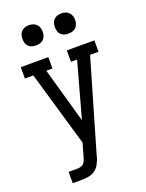

<svg xmlns="http://www.w3.org/2000/svg" viewBox="-173 -816 845 1113"><g transform="rotate(-20 250.0 -259.0)"><path d="M76 215V145H129Q139 145 150 142.5Q161 140 168.5 132.5Q176 125 180 115Q184 105 187 94L210 13L75 -450H23V-520H193V-450H155L251 -110L345 -450H307V-520H477V-450H425L261 113Q261 116 260 118Q259 120 259 123Q252 144 241.5 163.5Q231 183 213 195.5Q195 208 173 211.5Q151 215 129 215ZM350 -608Q337 -608 325 -611.5Q313 -615 304 -624Q295 -633 291.5 -645Q288 -657 288 -670Q288 -683 291.5 -695Q295 -707 304 -716Q313 -725 325 -729Q337 -733 350 -733Q363 -733 375 -729Q387 -725 396 -716Q405 -707 409 -695Q413 -683 413 -670Q413 -657 409 -645Q405 -633 396 -624Q387 -615 375 -611.5Q363 -608 350 -608ZM150 -608Q137 -608 125 -611.5Q113 -615 104 -624Q95 -633 91.5 -645Q88 -657 88 -670Q88 -683 91.5 -695Q95 -707 104 -716Q113 -725 125 -729Q137 -733 150 -733Q163 -733 175 -729Q187 -725 196 -716Q205 -707 209 -695Q213 -683 213 -670Q213 -657 209 -645Q205 -633 196 -624Q187 -615 175 -611.5Q163 -608 150 -608Z"/></g></svg>

Font: Iosevka Gothic
Style: Regular
Weight: 400
Monospace: yes
Designer: Belleve Invis
Foundry: Belleve Invis
Version: Version 15.5.1; ttfautohint (v1.8.4)